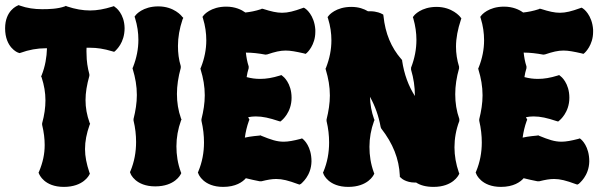

<svg xmlns="http://www.w3.org/2000/svg" viewBox="-28 -728 2345 752"><path d="M323 -247C312 -278 307 -306 307 -336C307 -365 312 -395 322 -431V-437C315 -463 311 -489 311 -516C311 -524 310 -532 311 -541H325C352 -541 379 -537 412 -527L419 -525L424 -529C426 -532 460 -559 460 -618C459 -675 425 -699 423 -700L418 -704L412 -702C380 -692 352 -687 325 -687C296 -687 267 -692 234 -703L230 -705L226 -703C198 -693 164 -692 137 -692C107 -692 78 -696 50 -706L45 -708L41 -706C39 -705 -8 -687 -8 -617C-8 -542 41 -522 43 -522L48 -520L52 -521C85 -533 118 -539 151 -539H156C155 -504 149 -468 135 -433L133 -429L135 -425C145 -394 150 -365 150 -335C150 -307 146 -278 137 -245V-239C144 -210 147 -184 147 -160C147 -125 140 -92 125 -56L123 -52L125 -47C126 -45 145 4 222 4C299 4 321 -42 322 -44L324 -48L322 -53C311 -86 305 -115 305 -144C305 -175 311 -205 323 -239L325 -243Z M685 -663C684 -665 654 -703 592 -703C531 -703 504 -670 503 -668L499 -663L501 -657C510 -628 514 -600 514 -572C514 -536 507 -501 493 -465L491 -461L492 -457C502 -424 508 -391 508 -356C508 -325 503 -294 495 -262V-256C502 -227 505 -199 505 -172C505 -132 498 -94 483 -58L481 -54L483 -49C483 -47 503 2 580 2C657 2 679 -44 680 -46L682 -50L680 -55C668 -88 663 -121 663 -155C663 -189 669 -223 681 -256L683 -260L681 -264C670 -295 665 -327 665 -360C665 -392 670 -426 680 -462V-469C672 -495 669 -521 669 -548C669 -582 675 -616 687 -652L690 -658Z M1114 -345C1114 -403 1081 -429 1079 -430L1074 -434L1068 -432C1039 -423 1015 -419 991 -419C973 -419 957 -421 938 -426C940 -438 942 -449 946 -461V-468C940 -486 937 -504 935 -522C960 -522 985 -519 1012 -514L1019 -515C1049 -525 1069 -530 1091 -530C1110 -530 1131 -526 1162 -519L1169 -517L1174 -521C1175 -522 1207 -551 1207 -603V-612C1203 -670 1169 -694 1167 -695L1162 -698L1156 -696C1123 -684 1100 -678 1077 -678C1056 -678 1034 -683 1003 -693L998 -694L994 -692C973 -685 952 -681 933 -679C918 -690 893 -702 858 -702C797 -702 770 -669 769 -667L765 -662L767 -656C776 -627 780 -598 780 -570C780 -535 773 -499 759 -464L757 -460L758 -455C768 -423 774 -389 774 -355C774 -324 769 -293 761 -261V-255C768 -225 771 -197 771 -170C771 -131 764 -93 749 -57L747 -52L749 -48C749 -46 769 4 846 4C895 4 922 -15 935 -30C953 -26 971 -21 989 -18H996C1020 -24 1037 -27 1054 -27C1078 -27 1101 -21 1139 -7L1145 -5L1151 -8C1152 -10 1191 -38 1192 -96C1192 -155 1162 -180 1160 -182L1155 -186L1149 -184C1122 -177 1101 -173 1083 -173C1056 -173 1033 -181 996 -196L992 -198L988 -197C987 -197 952 -194 931 -189C934 -211 939 -233 947 -255L949 -259L947 -263L944 -269C954 -271 964 -272 974 -272C1001 -272 1027 -266 1063 -254L1070 -252L1075 -256C1076 -257 1114 -287 1114 -345Z M1775 -661C1774 -663 1743 -701 1682 -701C1621 -701 1594 -668 1593 -666L1589 -661L1591 -655C1599 -627 1603 -599 1603 -572C1603 -535 1596 -499 1582 -463V-455C1592 -421 1597 -388 1597 -353V-352C1572 -391 1555 -437 1547 -490V-493L1544 -496C1504 -542 1481 -597 1474 -665L1473 -671L1467 -674C1466 -675 1448 -684 1421 -684H1413C1398 -693 1377 -701 1348 -701C1287 -701 1260 -668 1259 -666L1255 -661L1257 -655C1266 -626 1270 -598 1270 -570C1270 -534 1263 -499 1249 -463L1247 -459L1248 -455C1258 -422 1264 -389 1264 -354C1264 -324 1259 -292 1251 -260V-254C1258 -225 1261 -197 1261 -170C1261 -130 1254 -92 1239 -56L1237 -52L1239 -47C1239 -45 1259 4 1336 4C1413 4 1435 -42 1436 -44L1438 -48L1436 -53C1424 -86 1419 -119 1419 -153C1419 -187 1425 -221 1437 -254L1439 -258L1437 -262C1427 -290 1422 -319 1421 -349C1441 -313 1455 -274 1463 -230L1465 -225C1511 -166 1535 -106 1538 -40V-35L1542 -32C1543 -30 1562 -13 1597 -13H1602C1617 -3 1639 4 1670 4C1746 4 1768 -42 1769 -44L1771 -48L1769 -53C1758 -85 1752 -118 1752 -151C1752 -185 1758 -220 1771 -254V-262C1760 -293 1755 -325 1755 -359C1755 -391 1760 -425 1770 -460V-467C1762 -493 1758 -519 1758 -545C1758 -579 1765 -614 1777 -650L1779 -656Z M2202 -345C2202 -403 2169 -429 2167 -430L2162 -434L2156 -432C2127 -423 2103 -419 2079 -419C2061 -419 2045 -421 2026 -426C2028 -438 2030 -449 2034 -461V-468C2028 -486 2025 -504 2023 -522C2048 -522 2073 -519 2100 -514L2107 -515C2137 -525 2157 -530 2179 -530C2198 -530 2219 -526 2250 -519L2257 -517L2262 -521C2263 -522 2295 -551 2295 -603V-612C2291 -670 2257 -694 2255 -695L2250 -698L2244 -696C2211 -684 2188 -678 2165 -678C2144 -678 2122 -683 2091 -693L2086 -694L2082 -692C2061 -685 2040 -681 2021 -679C2006 -690 1981 -702 1946 -702C1885 -702 1858 -669 1857 -667L1853 -662L1855 -656C1864 -627 1868 -598 1868 -570C1868 -535 1861 -499 1847 -464L1845 -460L1846 -455C1856 -423 1862 -389 1862 -355C1862 -324 1857 -293 1849 -261V-255C1856 -225 1859 -197 1859 -170C1859 -131 1852 -93 1837 -57L1835 -52L1837 -48C1837 -46 1857 4 1934 4C1983 4 2010 -15 2023 -30C2041 -26 2059 -21 2077 -18H2084C2108 -24 2125 -27 2142 -27C2166 -27 2189 -21 2227 -7L2233 -5L2239 -8C2240 -10 2279 -38 2280 -96C2280 -155 2250 -180 2248 -182L2243 -186L2237 -184C2210 -177 2189 -173 2171 -173C2144 -173 2121 -181 2084 -196L2080 -198L2076 -197C2075 -197 2040 -194 2019 -189C2022 -211 2027 -233 2035 -255L2037 -259L2035 -263L2032 -269C2042 -271 2052 -272 2062 -272C2089 -272 2115 -266 2151 -254L2158 -252L2163 -256C2164 -257 2202 -287 2202 -345Z"/></svg>

Font: Hanalei Fill
Style: Regular
Weight: 400
Designer: Astigmatic (AOETI)
Foundry: Astigmatic (AOETI)
Version: Version 1.000